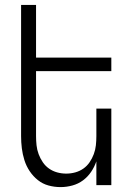

<svg xmlns="http://www.w3.org/2000/svg" viewBox="-20 -755 540 783"><path d="M227 8Q202 8 178 1.5Q154 -5 134.5 -20.5Q115 -36 101 -57Q87 -78 79.5 -102Q72 -126 69 -150.5Q66 -175 66 -200V-735H127V-520H434V-465H127V-200Q127 -181 129 -162.5Q131 -144 137.5 -126.5Q144 -109 154.5 -93.5Q165 -78 180 -67.5Q195 -57 213 -52Q231 -47 250 -47Q269 -47 287 -52Q305 -57 320 -67.5Q335 -78 345.5 -93.5Q356 -109 362.5 -126.5Q369 -144 371 -162.5Q373 -181 373 -200V-312H434V0H373V-97Q365 -74 351.5 -54Q338 -34 318.5 -19.5Q299 -5 275 1.5Q251 8 227 8Z"/></svg>

Font: Iosevka Fixed SS04 Light
Style: Regular
Weight: 300
Monospace: yes
Designer: Belleve Invis
Foundry: Belleve Invis
Version: Version 32.5.0